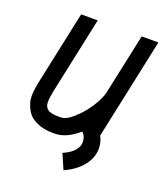

<svg xmlns="http://www.w3.org/2000/svg" viewBox="-122 -583 696 812"><g transform="rotate(20 225.5 -177.5)"><path d="M162.1 12.2Q124.5 12.2 96.9 1Q69.3 -10.3 56.4 -24.2Q43.5 -38.1 35.4 -57.4Q27.3 -76.7 26.4 -85.7Q25.4 -94.7 24.9 -103.5Q24.9 -130.4 33.7 -172.4L103.5 -500H178.2L105 -156.7Q98.1 -123 98.1 -103.5Q98.1 -83 111.6 -72Q125 -61 162.1 -61H170.9Q195.3 -61 228.3 -90.6Q261.2 -120.1 286.1 -158.9Q311 -197.8 317.4 -226.1L376 -500H451.2L354.5 -45.9Q368.2 -20 368.2 7.8Q368.2 49.3 339.6 85.4Q311 121.6 258.8 145L229.5 77.6Q265.1 62 280 43.2Q294.9 24.4 294.9 7.8Q294.9 -20.5 277.3 -35.6Q222.2 12.2 170.9 12.2Z"/></g></svg>

Font: Anka/Coder Narrow
Style: Italic
Weight: 400
Width: 3
Italic angle: -12°
Monospace: yes
Version: Version 001.100